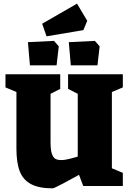

<svg xmlns="http://www.w3.org/2000/svg" viewBox="-20 -1019 713 1052"><path d="M70 -205V-515L10 -540V-612H310V-532L257 -505V-240Q257 -198 264 -177Q271 -156 283 -149Q295 -142 316 -142Q337 -142 368.5 -150.5Q400 -159 406 -161V-505L353 -532V-612H653V-540L593 -515V-97L653 -72V0H436L413 -61Q376 -40 325.5 -13.5Q275 13 269 13Q193 13 149.5 -10.5Q106 -34 88 -81Q70 -128 70 -205ZM133 -788 276 -795 302 -765 290 -661H144ZM357 -788 500 -795 526 -765 514 -661H368ZM211 -889 402 -999 458 -905 437 -854 235 -820Z"/></svg>

Font: Grenze Black
Style: Regular
Weight: 900
Designer: Renata Polastri
Foundry: Omnibus-Type
Version: Version 1.002; ttfautohint (v1.8)